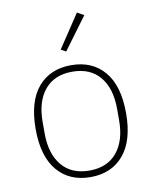

<svg xmlns="http://www.w3.org/2000/svg" viewBox="-86 -823 716 899"><g transform="rotate(-10 272.0 -373.0)"><path d="M272 12Q172 12 114.5 -56Q57 -124 57 -254Q57 -385 114.5 -452.5Q172 -520 272 -520Q372 -520 429.5 -452.5Q487 -385 487 -254Q487 -124 429.5 -56Q372 12 272 12ZM272 -19Q357 -19 403 -74.5Q449 -130 449 -227V-281Q449 -379 403 -434Q357 -489 272 -489Q187 -489 141 -434Q95 -379 95 -281V-227Q95 -130 141 -74.5Q187 -19 272 -19ZM261 -587 237 -600 342 -758 374 -740Z"/></g></svg>

Font: IBM Plex Sans Devanagari ExtraLight
Style: Regular
Weight: 200
Designer: Mike Abbink, Paul van der Laan, Pieter van Rosmalen, Erin McLaughlin
Foundry: Bold Monday
Version: Version 1.1